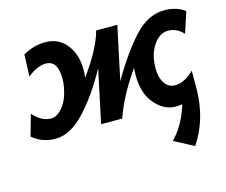

<svg xmlns="http://www.w3.org/2000/svg" viewBox="-107 -670 1263 1071"><g transform="rotate(-15 524.5 -134.5)"><path d="M922.4 -522.9Q992.7 -522.9 1041 -486.8L1001.5 -365.7Q964.4 -407.2 912.6 -407.2Q865.2 -407.2 828.9 -355Q792.5 -302.7 792.5 -220.7Q792.5 -168.5 814.5 -135.7Q836.4 -103 874 -103Q929.7 -103 984.4 -157.7L983.9 -35.2Q925.8 12.7 845.7 12.7Q779.3 12.7 727.3 -48.1Q675.3 -108.9 675.3 -211.9Q675.3 -234.9 677.2 -255.9Q582.5 -122.1 540.5 0H418.5L483.4 -306.2Q410.2 -170.9 325 -79.1Q239.7 12.7 153.3 12.7Q76.2 12.7 20.5 -35.2L55.2 -157.7Q103 -103 157.7 -103Q194.3 -103 226.8 -143.8Q259.3 -184.6 271.5 -251.5Q276.4 -278.3 276.4 -301.3Q276.4 -406.7 207.5 -406.7Q158.2 -406.7 101.1 -360.4L106 -486.8Q167.5 -522.5 234.9 -522.5Q324.7 -522.5 371.1 -445.3Q402.8 -393.1 402.8 -319.8Q402.8 -297.9 399.9 -273.4Q501 -413.1 527.3 -512.2H649.4L584 -204.1Q667 -347.2 747.3 -435.1Q827.6 -522.9 922.4 -522.9ZM894 253.9 781.2 193.4Q876.5 96.7 905.3 -79.6L983.9 -57.1Q983.9 119.6 894 253.9Z"/></g></svg>

Font: Cadman
Style: Bold Italic
Weight: 700
Italic angle: -12°
Designer: Paul James MIller
Foundry: High-Logic / Made with FontCreator
Version: Version 2.114;March 28, 2021;FontCreator 13.0.0.2683 64-bit